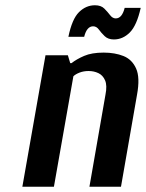

<svg xmlns="http://www.w3.org/2000/svg" viewBox="-20 -710 555 730"><path d="M65 0 153 -500H238L247 -470H252Q271 -485 300 -497.5Q329 -510 374 -510Q417 -510 449.5 -497Q482 -484 497.5 -449.5Q513 -415 501 -350L440 0H320L381 -350Q388 -385 379.5 -404.5Q371 -424 354 -432Q337 -440 317 -440Q298 -440 282.5 -434Q267 -428 259 -420L185 0ZM413 -560Q391 -560 378 -572.5Q365 -585 356 -597.5Q347 -610 334 -610Q310 -610 300 -570H240Q254 -638 280.5 -664Q307 -690 341 -690Q364 -690 376.5 -677.5Q389 -665 398.5 -652.5Q408 -640 420 -640Q444 -640 454 -680H515Q500 -613 473.5 -586.5Q447 -560 413 -560Z"/></svg>

Font: Cuprum
Style: Bold Italic
Weight: 700
Italic angle: -10°
Designer: Jovanny Lemonad
Foundry: Jovanny Lemonad
Version: Version 3.000